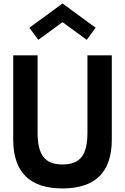

<svg xmlns="http://www.w3.org/2000/svg" viewBox="-20 -1068 718 1103"><path d="M339.1 14.5Q197.7 14.5 126.8 -55.7Q55.9 -125.9 55.9 -266.4V-750H195.9V-305.9Q195.9 -257.7 204.1 -223Q212.3 -188.2 229.8 -166.1Q247.3 -144.1 274.3 -133.6Q301.4 -123.2 339.1 -123.2Q376.8 -123.2 404.1 -133.6Q431.4 -144.1 448.6 -166.1Q465.9 -188.2 474.1 -223Q482.3 -257.7 482.3 -305.9V-750H622.3V-266.4Q622.3 -125.9 551.4 -55.7Q480.5 14.5 339.1 14.5ZM200 -839.1 148.6 -908.6 339.1 -1048.2 529.5 -908.6 478.2 -839.1 339.1 -940.9Z"/></svg>

Font: Spartan
Style: Bold
Weight: 700
Designer: Matt Bailey, Mirko Velimirovic
Foundry: Matt Bailey
Version: Version 1.005